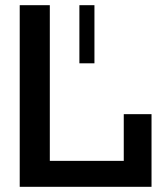

<svg xmlns="http://www.w3.org/2000/svg" viewBox="-20 -720 636 740"><path d="M56 0V-700H172V-100H457V-280H564V0ZM286 -476V-700H344V-476Z"/></svg>

Font: Tektur Medium
Style: Regular
Weight: 500
Designer: Adam Jagosz
Foundry: Adam Jagosz
Version: Version 1.005;gftools[0.9.30]